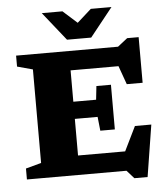

<svg xmlns="http://www.w3.org/2000/svg" viewBox="-63 -991 947 1092"><g transform="rotate(-5 410.5 -444.5)"><path d="M50 0V-62.5L138.5 -86.5V-620.5L50 -644.5V-707H632L688 -751H753.5V-490.5H663L625 -596.5H351.5V-417.5H481.5L490 -495H573V-240H490L481.5 -319.5H351.5V-110.5H620.5L688.5 -249.5H782L735 46H659.5L618.5 0ZM614.5 -935 484.5 -772H346.5L216.5 -935H334.5L415.5 -862.5L496.5 -935Z"/></g></svg>

Font: Newsreader 6pt
Style: Bold
Weight: 700
Designer: Hugues Gentile
Foundry: Production Type
Version: Version 1.003; ttfautohint (v1.8.3)